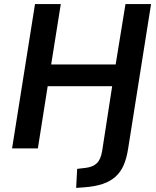

<svg xmlns="http://www.w3.org/2000/svg" viewBox="-20 -725 764 938"><path d="M352 193 357 100 399 95Q433 91 452.5 73Q472 55 479 13L528 -304H213L165 0H39L151 -705H277L230 -410H545L593 -705H718L606 1Q599 47 584.5 81Q570 115 544.5 138Q519 161 482 173.5Q445 186 393 190Z"/></svg>

Font: Nunito Sans 10pt SemiCondensed
Style: Bold Italic
Weight: 700
Width: 4
Italic angle: -9°
Designer: Vernon Adams
Foundry: Vernon Adams
Version: Version 3.101;gftools[0.9.27]